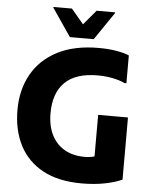

<svg xmlns="http://www.w3.org/2000/svg" viewBox="-61 -984 838 1047"><g transform="rotate(5 357.5 -460.5)"><path d="M42 -357.2Q42 -467.8 89.5 -552.3Q137 -636.9 228.8 -684.4Q320.5 -732 454.6 -732Q510 -732 553.8 -724.2Q597.5 -716.4 621.2 -705.6V-553.4H610.4Q587.6 -565.3 547.7 -573.8Q507.7 -582.4 461.6 -582.4Q341.9 -582.4 282.6 -524Q223.2 -465.7 223.2 -354.4Q223.2 -285.2 248.2 -235.7Q273.2 -186.2 319.3 -159.9Q365.3 -133.6 428.4 -133.6Q457.7 -133.6 478.7 -139.8Q499.7 -146 516 -161.4L482.8 -68.4V-368.2H646V-28Q606.7 -10 550.2 1Q493.6 12 425.6 12Q298 12 212.8 -34.1Q127.6 -80.3 84.8 -163.4Q42 -246.6 42 -357.2ZM292.2 -777.2 188.6 -929.2V-933.2H289.8L357.4 -853L425 -933.2H526.2V-929.2L422.6 -777.2Z"/></g></svg>

Font: Kufam
Style: Regular
Weight: 400
Designer: Wael Morcos, Artur Schmal
Foundry: Original Type
Version: Version 1.301; ttfautohint (v1.8.3)